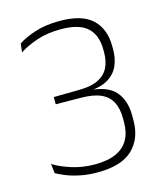

<svg xmlns="http://www.w3.org/2000/svg" viewBox="-101 -724 685 809"><g transform="rotate(-15 241.0 -319.0)"><path d="M225.5 9.5Q185 9.5 150.8 2.5Q116.5 -4.5 90.8 -14.8Q65 -25 49 -34.5L44.5 -75.5Q76.5 -55.5 123.2 -40.8Q170 -26 223 -26Q280.5 -26 316.5 -42.8Q352.5 -59.5 369.8 -90.8Q387 -122 387 -165.5V-183Q387 -225.5 372.2 -254.2Q357.5 -283 324.5 -297.8Q291.5 -312.5 236.5 -312.5L128.5 -313.5V-345L239.5 -346.5Q292.5 -347 323.5 -362.5Q354.5 -378 368.2 -406Q382 -434 382 -471V-484Q382 -547 346.5 -580.2Q311 -613.5 230 -613.5Q172 -613.5 126.5 -598.2Q81 -583 48 -561.5L52.5 -599Q79 -617.5 125.5 -633Q172 -648.5 235 -648.5Q332.5 -648.5 377.2 -606Q422 -563.5 422 -487.5V-474.5Q422 -434.5 408 -403.2Q394 -372 363 -353Q332 -334 281.5 -331L279 -328.5L280 -334Q359 -329 393.2 -290Q427.5 -251 427.5 -184V-163.5Q427.5 -83.5 378.5 -37Q329.5 9.5 225.5 9.5Z"/></g></svg>

Font: Anek Bangla
Style: Extra-light
Weight: 200
Designer: Sulekha Rajkumar (Bangla), Yesha Goshar (Latin)
Foundry: Ek Type
Version: Version 1.002;March 21, 2022;FontCreator 13.0.0.2683 64-bit